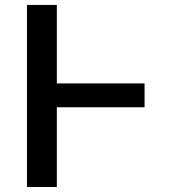

<svg xmlns="http://www.w3.org/2000/svg" viewBox="-20 -747 685 767"><path d="M207 0H87.7V-727.3H207V-413.7H557.5V-318.5H207Z"/></svg>

Font: Linik Sans Medium
Style: Regular
Weight: 500
Designer: Rasmus Andersson (font), Cristiano Sobral (main changes)
Foundry: rsms
Version: Version 3.018;June 1, 2022;FontCreator 14.0.0.2814 64-bit; t